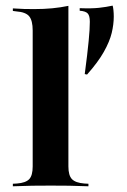

<svg xmlns="http://www.w3.org/2000/svg" viewBox="-20 -652 446 672"><path d="M284.7 -391.1 276.6 -392.7Q286.3 -466.1 290.3 -508.5Q294.4 -550.8 294.4 -575.8Q294.4 -596.8 287.1 -604.8Q279.8 -612.9 258.9 -614.5V-623.4Q300.8 -621.8 326.2 -624.6Q351.6 -627.4 374.2 -632.3Q375.8 -628.2 377 -616.9Q378.2 -605.6 378.2 -594.4Q378.2 -566.9 371 -536.7Q363.7 -506.5 343.5 -470.6Q323.4 -434.7 284.7 -391.1ZM157.3 -2.4Q121.8 -2.4 93.1 -2Q64.5 -1.6 25 0V-8.9L39.5 -9.7Q70.2 -12.1 82.3 -25Q94.4 -37.9 94.4 -69.4V-208.9H219.4V-69.4Q219.4 -37.9 231.9 -25Q244.4 -12.1 275 -9.7L289.5 -8.9V0Q250.8 -1.6 221.8 -2Q192.7 -2.4 157.3 -2.4ZM94.4 -208.9V-545.2Q94.4 -579.8 82.3 -594.8Q70.2 -609.7 37.1 -612.1L25 -613.7V-622.6Q49.2 -621 64.5 -620.6Q79.8 -620.2 99.2 -620.2Q133.9 -620.2 162.9 -623Q191.9 -625.8 219.4 -631.5V-622.6V-208.9Z"/></svg>

Font: Playfair 144pt SemiExpanded ExtraBold
Style: Regular
Weight: 800
Width: 6
Designer: Claus Eggers Sørensen
Foundry: Claus Eggers Sørensen
Version: Version 2.203